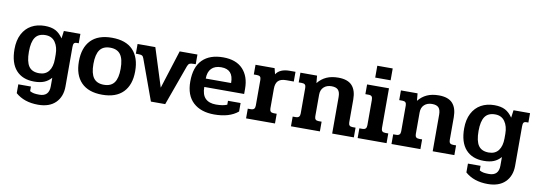

<svg xmlns="http://www.w3.org/2000/svg" viewBox="-63 -1076 4744 1693"><g transform="rotate(10 2309.5 -229.0)"><path d="M114 132V53H227V94Q244 104 263.5 107.5Q283 111 312 111Q399 111 399 21V-56Q371 -24 335 -9.5Q299 5 246 5Q142 5 84.5 -59Q27 -123 27 -247Q27 -326 56 -382Q85 -438 136.5 -466.5Q188 -495 255 -495Q314 -495 351.5 -475.5Q389 -456 419 -412L428 -480H576V-396H559Q540 -396 533.5 -386.5Q527 -377 527 -354V-1Q527 91 472 145.5Q417 200 316 200Q191 200 114 132ZM393 -222V-263Q393 -330 363 -373Q333 -416 276 -416Q213 -416 184.5 -375Q156 -334 156 -247Q156 -157 184.5 -116Q213 -75 277 -75Q334 -75 363.5 -114Q393 -153 393 -222Z M605 -239Q605 -362 669 -428.5Q733 -495 857 -495Q982 -495 1045.5 -428.5Q1109 -362 1109 -239Q1109 -117 1044.5 -51Q980 15 857 15Q734 15 669.5 -51Q605 -117 605 -239ZM979 -239Q979 -325 949.5 -365.5Q920 -406 857 -406Q794 -406 764.5 -365.5Q735 -325 735 -239Q735 -154 764.5 -114Q794 -74 857 -74Q920 -74 949.5 -114Q979 -154 979 -239Z M1160 -363Q1154 -381 1143.5 -387Q1133 -393 1106 -393H1088V-480H1247L1356 -136L1465 -480H1624V-393H1605Q1579 -393 1568.5 -387Q1558 -381 1551 -363L1420 0H1292Z M1603 -235Q1603 -365 1668 -430Q1733 -495 1853 -495Q1969 -495 2029.5 -430.5Q2090 -366 2090 -256V-209H1733Q1733 -139 1766 -106.5Q1799 -74 1861 -74Q1923 -74 1960 -90V-125H2073V-49Q1997 15 1860 15Q1740 15 1671.5 -48.5Q1603 -112 1603 -235ZM1960 -284Q1960 -346 1933 -376Q1906 -406 1851 -406Q1794 -406 1763.5 -374.5Q1733 -343 1733 -284Z M2144 -87H2170Q2191 -87 2200 -96.5Q2209 -106 2209 -126V-356Q2209 -375 2201 -384Q2193 -393 2173 -393H2144V-480H2315L2328 -427Q2362 -480 2450 -480H2502V-393H2434Q2384 -393 2362 -370Q2340 -347 2340 -300V-124Q2340 -105 2348.5 -96Q2357 -87 2377 -87H2403V0H2144Z M2546 -87H2572Q2593 -87 2602 -96.5Q2611 -106 2611 -126V-356Q2611 -375 2602.5 -384Q2594 -393 2574 -393H2546V-480H2695L2701 -414Q2734 -455 2778.5 -475Q2823 -495 2884 -495Q2968 -495 3007 -452.5Q3046 -410 3046 -328V-124Q3046 -105 3054.5 -96Q3063 -87 3083 -87H3109V0H2915V-327Q2915 -371 2897 -390.5Q2879 -410 2838 -410Q2795 -410 2768.5 -385.5Q2742 -361 2742 -317V-124Q2742 -105 2750.5 -96Q2759 -87 2779 -87H2805V0H2546Z M3203 -658H3341V-552H3203ZM3143 -87H3169Q3190 -87 3199 -96.5Q3208 -106 3208 -126V-351Q3208 -373 3200.5 -383Q3193 -393 3171 -393H3143V-480H3339V-124Q3339 -105 3347.5 -96Q3356 -87 3376 -87H3402V0H3143Z M3446 -87H3472Q3493 -87 3502 -96.5Q3511 -106 3511 -126V-356Q3511 -375 3502.5 -384Q3494 -393 3474 -393H3446V-480H3595L3601 -414Q3634 -455 3678.5 -475Q3723 -495 3784 -495Q3868 -495 3907 -452.5Q3946 -410 3946 -328V-124Q3946 -105 3954.5 -96Q3963 -87 3983 -87H4009V0H3815V-327Q3815 -371 3797 -390.5Q3779 -410 3738 -410Q3695 -410 3668.5 -385.5Q3642 -361 3642 -317V-124Q3642 -105 3650.5 -96Q3659 -87 3679 -87H3705V0H3446Z M4140 132V53H4253V94Q4270 104 4289.5 107.5Q4309 111 4338 111Q4425 111 4425 21V-56Q4397 -24 4361 -9.5Q4325 5 4272 5Q4168 5 4110.5 -59Q4053 -123 4053 -247Q4053 -326 4082 -382Q4111 -438 4162.5 -466.5Q4214 -495 4281 -495Q4340 -495 4377.5 -475.5Q4415 -456 4445 -412L4454 -480H4602V-396H4585Q4566 -396 4559.5 -386.5Q4553 -377 4553 -354V-1Q4553 91 4498 145.5Q4443 200 4342 200Q4217 200 4140 132ZM4419 -222V-263Q4419 -330 4389 -373Q4359 -416 4302 -416Q4239 -416 4210.5 -375Q4182 -334 4182 -247Q4182 -157 4210.5 -116Q4239 -75 4303 -75Q4360 -75 4389.5 -114Q4419 -153 4419 -222Z"/></g></svg>

Font: Pridi Medium
Style: Regular
Weight: 500
Designer: Katatrad Team
Foundry: CadsonDemak
Version: Version 1.001